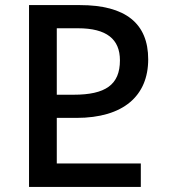

<svg xmlns="http://www.w3.org/2000/svg" viewBox="-20 -734 662 754"><path d="M94 0H533V-92H203V-271H280C465 -271 562 -358 562 -501C562 -642 473 -714 294 -714H94ZM203 -362V-623H286C399 -623 451 -580 451 -497C451 -401 394 -362 269 -362Z"/></svg>

Font: Noto Sans Georgian Medium
Style: Regular
Weight: 500
Designer: Monotype Design Team, Akaki Razmadze
Foundry: Google LLC
Version: Version 2.005